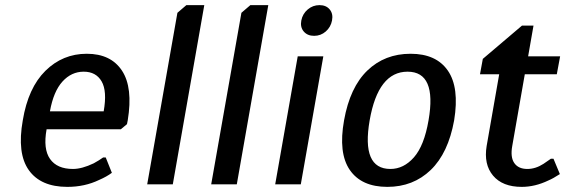

<svg xmlns="http://www.w3.org/2000/svg" viewBox="-20 -720 2225 750"><path d="M243 10Q139 10 92.5 -55.5Q46 -121 69 -250Q90 -377 157.5 -443.5Q225 -510 319 -510Q413 -510 456.5 -444Q500 -378 479 -250L476 -235L452 -215H162Q148 -138 175.5 -99Q203 -60 265 -60Q300 -60 346 -82Q368 -94 383 -105H393L417 -45Q397 -30 367 -17Q311 10 243 10ZM175 -285H385Q399 -364 377 -402Q355 -440 307 -440Q259 -440 224 -401.5Q189 -363 175 -285Z M555 0 673 -670 708 -700H778L655 0Z M805 0 923 -670 958 -700H1028L905 0Z M1252.5 -597Q1233 -580 1207 -580Q1181 -580 1166.5 -597Q1152 -614 1157 -640Q1162 -666 1182 -683Q1202 -700 1228 -700Q1254 -700 1268 -683Q1282 -666 1277 -640Q1272 -614 1252.5 -597ZM1055 0 1143 -500H1243L1155 0Z M1324 -250Q1347 -379 1415 -444.5Q1483 -510 1584 -510Q1684 -510 1729.5 -444Q1775 -378 1754 -250Q1731 -122 1662.5 -56Q1594 10 1493 10Q1392 10 1346.5 -56Q1301 -122 1324 -250ZM1505 -60Q1557 -60 1597 -105.5Q1637 -151 1654 -250Q1687 -440 1572 -440Q1457 -440 1424 -250Q1391 -60 1505 -60Z M2018 10Q1943 10 1906 -34Q1869 -78 1881 -150L1930 -430H1855L1866 -490L2019 -620H2064L2043 -500H2168L2155 -430H2030L1981 -150Q1973 -106 1989 -83Q2005 -60 2040 -60Q2072 -60 2103 -80Q2117 -89 2132 -100H2142L2167 -40Q2141 -23 2122 -15Q2070 10 2018 10Z"/></svg>

Font: Scada
Style: Italic
Weight: 400
Italic angle: -10°
Designer: Jovanny Lemonad
Foundry: Jovanny Lemonad
Version: Version 4.100;PS 004.100;hotconv 1.0.88;makeotf.lib2.5.64775